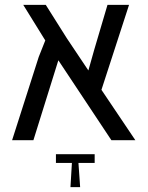

<svg xmlns="http://www.w3.org/2000/svg" viewBox="-20 -579 613 793"><path d="M539 0H440L221 -330L118 0H30L140 -344L167 -412L76 -559H169L256 -421L345 -288L369 -373L424 -559H513L399 -208ZM371 58V94H304L311 194H271L277 94H211V58Z"/></svg>

Font: Assistant ExtraLight Medium
Style: Regular
Weight: 500
Version: Version 3.000